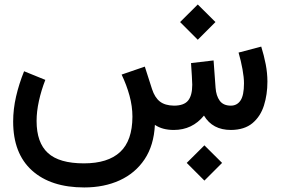

<svg xmlns="http://www.w3.org/2000/svg" viewBox="-20 -574 1239 848"><path d="M804.7 145.5 882.8 67.9 960.9 145.5 882.8 223.6ZM775.4 -476.6 853.5 -554.2 931.6 -476.6 853.5 -398.4ZM747.6 0Q697.3 0 664.1 -22.5Q659.7 67.9 618.7 129.4Q577.6 190.9 508.8 222.4Q439.9 253.9 352.1 253.9Q204.6 253.9 121.3 179Q38.1 104 38.1 -37.1Q38.1 -91.8 51 -147.9Q64 -204.1 86.4 -259.3L180.2 -221.2Q162.1 -174.8 151.9 -128.2Q141.6 -81.5 141.6 -39.6Q141.6 56.2 191.7 101.8Q241.7 147.5 350.6 147.5Q456.5 147.5 510.5 97.4Q564.5 47.4 564.9 -58.6Q564.9 -104.5 552 -151.6Q539.1 -198.7 517.1 -244.6L619.6 -279.8L651.4 -180.7Q663.6 -143.1 686.3 -125.5Q709 -107.9 748.5 -107.4Q792.5 -107.4 810.8 -129.9Q829.1 -152.3 829.1 -199.7Q829.1 -210.4 827.4 -238Q825.7 -265.6 823.7 -295.4L923.3 -307.1L932.1 -186.5Q934.6 -150.9 950.4 -129.2Q966.3 -107.4 999.5 -107.4Q1026.9 -107.4 1042.2 -130.1Q1057.6 -152.8 1057.6 -206.1Q1057.6 -231.9 1051 -268.3Q1044.4 -304.7 1033.7 -341.8L1133.8 -368.2Q1146 -329.1 1153.6 -290Q1161.1 -251 1161.1 -213.4Q1161.1 -156.7 1145.8 -108.2Q1130.4 -59.6 1095 -30Q1059.6 -0.5 1000 0Q918.5 0 880.9 -63.5Q829.1 0 747.6 0Z"/></svg>

Font: Vazir Medium FD
Style: Medium-FD
Weight: 500
Designer: Saber Rastikerdar
Foundry: Saber Rastikerdar
Version: Version 30.0.0